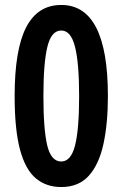

<svg xmlns="http://www.w3.org/2000/svg" viewBox="-20 -744 494 774"><path d="M415 -357Q415 -246 397 -163.5Q379 -81 338 -35.5Q297 10 227 10Q166 10 124 -25.5Q82 -61 60.5 -141.5Q39 -222 39 -357Q39 -544 85.5 -634Q132 -724 227 -724Q415 -724 415 -357ZM155 -357Q155 -222 170.5 -157.5Q186 -93 227 -93Q266 -93 282.5 -157.5Q299 -222 299 -357Q299 -489 282.5 -555Q266 -621 227 -621Q187 -621 171 -555.5Q155 -490 155 -357Z"/></svg>

Font: Noto Sans Khmer UI ExtraCondensed SemiBold
Style: Regular
Weight: 600
Width: 2
Designer: Danh Hong and the Monotype Design Team
Foundry: Monotype Imaging Inc.
Version: Version 2.002; ttfautohint (v1.8.4.7-5d5b)